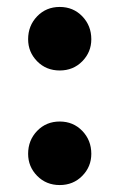

<svg xmlns="http://www.w3.org/2000/svg" viewBox="-20 -518 344 553"><path d="M152 15Q113 15 87 -11.5Q61 -38 61 -75Q61 -114 87 -141Q113 -168 152 -168Q191 -168 217 -141Q243 -114 243 -75Q243 -38 217 -11.5Q191 15 152 15ZM152 -315Q113 -315 87 -341.5Q61 -368 61 -405Q61 -444 87 -471Q113 -498 152 -498Q191 -498 217 -471Q243 -444 243 -405Q243 -368 217 -341.5Q191 -315 152 -315Z"/></svg>

Font: Source Serif 4 18pt
Style: Bold
Weight: 700
Designer: Frank Grießhammer
Foundry: Adobe Systems Incorporated
Version: Version 4.004;hotconv 1.0.116;makeotfexe 2.5.65601